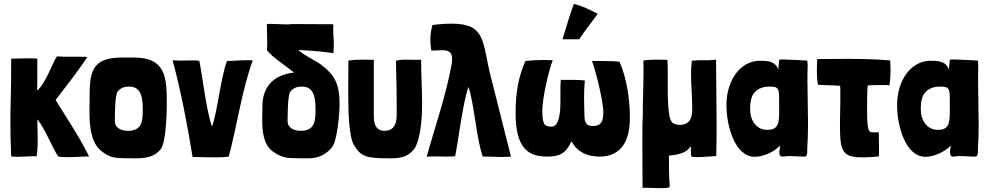

<svg xmlns="http://www.w3.org/2000/svg" viewBox="-20 -813 5143 998"><path d="M269 -293C325 -368 385 -441 434 -517C423 -518 409 -518 393 -518C378 -518 361 -518 344 -518C321 -518 298 -518 276 -520C247 -476 220 -383 174 -343C174 -345 173 -346 173 -345C174 -366 174 -412 174 -508C163 -510 148 -510 133 -510C101 -510 65 -508 38 -508C38 -493 38 -479 38 -465C38 -331 34 -272 34 -180C34 -133 35 -78 38 0C47 1 58 2 69 2C98 2 129 -1 153 -1C159 -1 165 -1 170 0C175 -26 176 -57 176 -88C176 -127 174 -166 174 -193C220 -134 242 -64 282 0C295 3 313 4 333 4C372 4 417 0 443 0C392 -103 329 -196 269 -293Z M683 10C733 10 781 5 815 -37C843 -72 847 -224 847 -272C847 -408 844 -514 675 -514H617C474 -514 446 -458 446 -325C446 -299 445 -269 445 -237C445 -162 452 -80 497 -37C520 -15 551 4 583 7C615 10 650 10 683 10ZM645 -133C614 -133 577 -146 577 -183C577 -210 577 -322 592 -338C609 -357 626 -363 652 -363C719 -363 722 -294 722 -242C722 -185 719 -133 645 -133Z M981 3C1012 3 1054 5 1095 5C1122 5 1148 4 1169 1C1214 -167 1238 -348 1294 -499C1283 -500 1273 -500 1263 -500C1225 -500 1196 -496 1160 -496C1128 -415 1111 -234 1082 -155C1053 -234 1035 -402 1016 -497C1004 -499 992 -499 979 -499C959 -499 939 -498 919 -498C905 -498 891 -499 877 -500C920 -343 954 -164 981 3Z M1649 -477C1618 -500 1573 -517 1530 -553C1600 -550 1655 -545 1713 -537C1714 -554 1715 -569 1715 -581C1715 -612 1712 -631 1712 -660C1712 -668 1712 -677 1713 -687C1605 -687 1567 -688 1495 -688C1490 -687 1482 -686 1472 -686C1447 -686 1410 -689 1386 -689C1377 -689 1370 -688 1367 -687C1367 -653 1369 -624 1369 -596C1369 -582 1369 -568 1367 -553C1396 -514 1456 -479 1508 -436C1395 -423 1344 -356 1344 -260C1344 -240 1343 -215 1343 -189C1343 -129 1350 -63 1395 -28C1418 -10 1449 5 1481 8C1513 10 1548 10 1581 10C1631 10 1672 -6 1706 -48C1734 -83 1745 -224 1745 -272C1745 -371 1724 -420 1649 -477ZM1543 -133C1512 -133 1475 -146 1475 -183C1475 -210 1475 -322 1490 -338C1507 -357 1524 -363 1550 -363C1617 -363 1620 -294 1620 -242C1620 -185 1617 -133 1543 -133Z M1923 -209V-502C1901 -502 1882 -503 1862 -503C1839 -503 1816 -502 1791 -498C1791 -453 1790 -396 1790 -338C1790 -222 1794 -101 1821 -57C1857 2 1886 10 2007 10C2057 10 2098 5 2132 -37C2158 -70 2174 -163 2174 -272C2174 -362 2169 -414 2169 -503C2156 -502 2145 -502 2135 -502C2114 -502 2099 -503 2084 -503C2070 -503 2056 -502 2038 -497C2042 -365 2042 -311 2042 -219C2042 -193 2041 -133 1979 -133C1951 -133 1923 -146 1923 -209Z M2198 2C2212 0 2226 0 2240 0C2262 0 2284 1 2305 1C2319 1 2333 0 2346 -1C2365 -97 2386 -281 2415 -361C2444 -281 2458 -79 2490 1C2522 0 2553 3 2589 3C2604 3 2620 2 2636 1C2615 -79 2549 -346 2531 -415C2486 -590 2509 -690 2329 -690C2301 -690 2267 -688 2228 -683C2221 -660 2217 -632 2217 -605C2217 -585 2219 -566 2222 -550C2243 -550 2262 -552 2279 -552C2309 -552 2330 -545 2330 -506C2330 -499 2329 -491 2328 -482C2300 -321 2239 -149 2198 2Z M2963 -793C2941 -735 2923 -670 2904 -609H2991C3020 -654 3044 -682 3087 -741C3044 -764 3006 -782 2963 -793ZM2848 -155C2809 -154 2799 -168 2799 -240C2799 -300 2831 -443 2853 -500C2836 -501 2820 -501 2804 -501C2770 -501 2740 -499 2711 -496C2672 -408 2660 -322 2660 -225C2660 -37 2730 1 2825 1C2910 1 2928 -35 2951 -79C2968 -42 3012 1 3097 1C3184 1 3254 -50 3254 -199C3254 -296 3239 -404 3200 -492C3178 -495 3149 -496 3104 -496C3090 -496 3074 -496 3057 -496C3079 -439 3116 -282 3116 -231C3116 -182 3104 -158 3063 -158C3035 -158 3018 -167 3018 -212C3017 -247 3016 -278 3016 -310C3016 -337 3017 -365 3020 -395C2997 -397 2974 -398 2951 -398H2895C2893 -379 2893 -360 2893 -341C2893 -322 2893 -303 2893 -283C2893 -248 2891 -155 2848 -155Z M3320 164C3323 163 3329 163 3336 163C3356 163 3388 165 3415 165C3438 165 3456 164 3461 158C3461 111 3457 159 3457 -4C3500 -9 3547 -14 3571 -54C3572 -35 3570 -24 3573 -1C3574 2 3585 4 3601 4C3635 4 3691 -2 3703 -2C3704 -54 3705 -104 3705 -154C3705 -273 3702 -387 3702 -503C3659 -498 3647 -500 3624 -500C3612 -500 3598 -500 3576 -497C3573 -474 3572 -451 3572 -428C3572 -372 3578 -315 3578 -259C3578 -247 3578 -236 3577 -225C3574 -177 3542 -164 3515 -164C3502 -164 3489 -167 3482 -171C3481 -172 3479 -172 3478 -173C3457 -189 3456 -237 3453 -270C3451 -298 3451 -330 3451 -363C3451 -384 3451 -406 3451 -427C3451 -455 3451 -481 3449 -502C3427 -502 3409 -503 3391 -503C3370 -503 3349 -502 3324 -498C3325 -483 3325 -466 3325 -449C3325 -377 3321 -287 3321 -207C3319 -185 3319 -124 3319 -59C3319 40 3320 151 3320 164Z M3903 2C3950 2 4003 -24 4035 -56C4035 -43 4031 -36 4031 -21C4031 -10 4034 -2 4043 1C4058 1 4071 -2 4086 -2C4107 -2 4130 1 4151 1H4163C4175 -1 4176 -13 4176 -26C4176 -30 4176 -35 4176 -40C4179 -83 4180 -126 4180 -169C4180 -244 4177 -318 4177 -393C4177 -417 4177 -440 4178 -464V-474C4178 -482 4177 -490 4176 -498C4133 -501 4101 -502 4078 -503C4073 -503 4058 -504 4046 -504C4037 -504 4030 -503 4030 -502C4030 -486 4025 -472 4026 -451C4007 -497 3972 -497 3924 -497C3830 -494 3756 -399 3756 -266C3756 -159 3800 2 3903 2ZM3968 -138C3912 -138 3879 -186 3879 -246C3879 -263 3880 -282 3885 -299C3892 -332 3923 -363 3978 -363C4026 -363 4030 -355 4030 -291C4030 -276 4030 -258 4030 -236C4030 -175 4027 -138 3968 -138Z M4348 -287C4348 -258 4346 -210 4346 -163C4346 -130 4347 -98 4350 -74C4360 -3 4399 5 4466 5C4498 5 4534 1 4548 0C4549 -9 4549 -20 4549 -33C4549 -58 4548 -91 4548 -125H4521C4504 -125 4498 -127 4493 -145C4488 -164 4487 -205 4487 -229C4487 -289 4487 -355 4491 -369C4496 -370 4530 -371 4560 -371C4578 -371 4595 -371 4603 -369C4607 -394 4609 -422 4609 -449C4609 -466 4608 -484 4607 -499C4536 -505 4461 -507 4387 -507C4333 -507 4279 -506 4227 -506C4227 -505 4228 -505 4228 -504C4227 -486 4226 -467 4226 -449C4226 -411 4229 -378 4232 -373C4247 -369 4311 -371 4347 -367C4348 -355 4348 -341 4348 -326C4348 -312 4348 -298 4348 -287Z M4790 2C4837 2 4890 -24 4922 -56C4922 -43 4918 -36 4918 -21C4918 -10 4921 -2 4930 1C4945 1 4958 -2 4973 -2C4994 -2 5017 1 5038 1H5050C5062 -1 5063 -13 5063 -26C5063 -30 5063 -35 5063 -40C5066 -83 5067 -126 5067 -169C5067 -244 5064 -318 5064 -393C5064 -417 5064 -440 5065 -464V-474C5065 -482 5064 -490 5063 -498C5020 -501 4988 -502 4965 -503C4960 -503 4945 -504 4933 -504C4924 -504 4917 -503 4917 -502C4917 -486 4912 -472 4913 -451C4894 -497 4859 -497 4811 -497C4717 -494 4643 -399 4643 -266C4643 -159 4687 2 4790 2ZM4855 -138C4799 -138 4766 -186 4766 -246C4766 -263 4767 -282 4772 -299C4779 -332 4810 -363 4865 -363C4913 -363 4917 -355 4917 -291C4917 -276 4917 -258 4917 -236C4917 -175 4914 -138 4855 -138Z"/></svg>

Font: HEYCLAY
Style: Regular
Weight: 400
Designer: Marcelo Magalhaes
Foundry: Marcelo Magalhães
Version: Version 1.300;hotconv 1.0.109;makeotfexe 2.5.65596